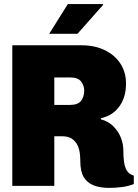

<svg xmlns="http://www.w3.org/2000/svg" viewBox="-20 -907 673 937"><path d="M513 10Q468 10 436.5 -2.5Q405 -15 388.5 -43Q372 -71 372 -119Q372 -134 370 -155Q368 -176 359.5 -195.5Q351 -215 333 -228.5Q315 -242 283 -242H245V0H40V-686H377Q443 -686 492 -662Q541 -638 568 -596Q595 -554 595 -499Q595 -432 562 -387Q529 -342 472 -330V-325Q511 -314 535 -289Q559 -264 570.5 -233.5Q582 -203 582 -173Q582 -112 593.5 -85Q605 -58 633 -50V-9Q606 2 574 6Q542 10 513 10ZM245 -395H321Q361 -395 376 -415.5Q391 -436 391 -464Q391 -489 376 -509Q361 -529 323 -529H245ZM220 -742 311 -887H482L484 -884L358 -742Z"/></svg>

Font: Chivo Mono Black
Style: Regular
Weight: 900
Designer: Hector Gatti
Foundry: Omnibus-Type
Version: Version 1.008